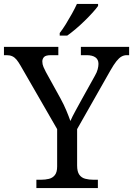

<svg xmlns="http://www.w3.org/2000/svg" viewBox="-25 -951 673 971"><path d="M159 0V-42H182Q204 -42 222.5 -46.5Q241 -51 252.5 -65.5Q264 -80 264 -109V-298L79 -619Q68 -638 58.5 -649.5Q49 -661 37 -666.5Q25 -672 8 -672H-5V-714H270V-672H233Q206 -672 197.5 -662.5Q189 -653 189 -640Q189 -626 195 -612Q201 -598 207 -587L281 -453Q298 -422 310.5 -392Q323 -362 331 -339Q340 -360 357 -391Q374 -422 391 -453L455 -568Q465 -585 469 -600.5Q473 -616 473 -628Q473 -650 457.5 -661Q442 -672 413 -672H384V-714H628V-672H616Q602 -672 589.5 -665Q577 -658 563.5 -641Q550 -624 533 -594L365 -298V-114Q365 -83 376 -67.5Q387 -52 406 -47Q425 -42 447 -42H470V0ZM277 -784Q292 -803 308 -829Q324 -855 339 -882Q354 -909 364 -931H471V-921Q462 -908 444 -888Q426 -868 403.5 -846Q381 -824 358 -804.5Q335 -785 315 -771H277Z"/></svg>

Font: Noto Serif Sinhala
Style: Regular
Weight: 400
Designer: Jelle Bosma - Monotype Design Team
Foundry: Monotype Imaging Inc.
Version: Version 2.006